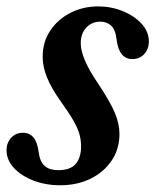

<svg xmlns="http://www.w3.org/2000/svg" viewBox="-45 -554 474 585"><path d="M138 10.5Q94.5 10.5 57.2 -3.8Q20 -18 -2.5 -42.2Q-25 -66.5 -25 -96Q-25 -119.5 -10.8 -134.5Q3.5 -149.5 25 -149.5Q65 -149.5 72.5 -92.5Q76.5 -60.5 91.5 -48Q106.5 -35.5 132 -35.5Q170 -35.5 186 -55Q202 -74.5 202 -107.5Q202 -126 197.5 -143.5Q193 -161 180 -184.2Q167 -207.5 141.5 -243Q111 -286 98 -318.5Q85 -351 85 -381Q85 -426 108 -460.5Q131 -495 169.5 -514.8Q208 -534.5 254 -534.5Q293.5 -534.5 328.8 -520.2Q364 -506 386.2 -481.8Q408.5 -457.5 408.5 -428Q408.5 -404.5 394.5 -389.2Q380.5 -374 358.5 -374Q318 -374 310.5 -432Q307 -464 293.5 -476Q280 -488 261 -488Q235 -488 218 -470Q201 -452 201 -422Q201 -377.5 251.5 -303Q290 -245.5 304.5 -211.2Q319 -177 319 -146Q319 -100 295.2 -64.8Q271.5 -29.5 230.8 -9.5Q190 10.5 138 10.5Z"/></svg>

Font: Libre Caslon Condensed Bold
Style: Italic
Weight: 700
Italic angle: -22.583°
Designer: Pablo Impallari, Rodrigo Fuenzalida, Katja Schimmel, Ertekin Erdin
Foundry: Pablo Impallari, Rodrigo Fuenzalida
Version: Version 2.000; ttfautohint (v1.8.4.7-5d5b);gftools[0.9.33]